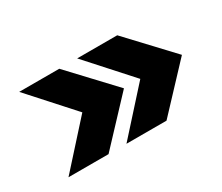

<svg xmlns="http://www.w3.org/2000/svg" viewBox="-69 -568 728 631"><g transform="rotate(-30 295.5 -253.0)"><path d="M193 -91H41L187 -253L41 -415H193L345 -253ZM565 -253 413 -91H261L407 -253L261 -415H413Z"/></g></svg>

Font: Hind Vadodara
Style: Bold
Weight: 700
Designer: Hitesh Malaviya
Foundry: Indian Type Foundry
Version: Version 0.702;PS 1.0;hotconv 1.0.81;makeotf.lib2.5.63406